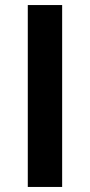

<svg xmlns="http://www.w3.org/2000/svg" viewBox="-20 -740 356 760"><path d="M90 0V-720H226V0Z"/></svg>

Font: Manrope ExtraLight ExtraBold
Style: Regular
Weight: 800
Version: Version 4.504